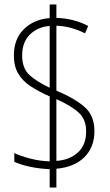

<svg xmlns="http://www.w3.org/2000/svg" viewBox="-20 -780 492 858"><path d="M202 -24Q155 -26 113.5 -35Q72 -44 44 -57V-96Q73 -82 116.5 -71Q160 -60 202 -59V-349Q153 -371 117 -394.5Q81 -418 61.5 -451Q42 -484 42 -532Q42 -606 87 -650Q132 -694 202 -699V-760H232V-700Q309 -698 374 -664L360 -631Q297 -663 232 -665V-375Q315 -340 358.5 -301.5Q402 -263 402 -194Q402 -122 357 -77.5Q312 -33 232 -26V58H202ZM202 -664Q149 -660 114 -626Q79 -592 79 -532Q79 -474 112.5 -444Q146 -414 202 -388ZM232 -61Q291 -65 328 -98.5Q365 -132 365 -193Q365 -246 332 -276.5Q299 -307 232 -337Z"/></svg>

Font: Noto Sans Telugu Condensed ExtraLight
Style: Regular
Weight: 200
Width: 3
Designer: Jelle Bosma - Monotype Design Team
Foundry: Monotype Imaging Inc.
Version: Version 2.005; ttfautohint (v1.8.4.7-5d5b)